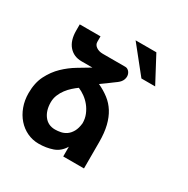

<svg xmlns="http://www.w3.org/2000/svg" viewBox="-191 -1032 1185 1210"><g transform="rotate(30 401.5 -427.0)"><path d="M391 -508Q434 -488 468.5 -461.5Q503 -435 526.5 -397.5Q550 -360 562.5 -309.5Q575 -259 575 -192V0H424V-71Q396 -24 349.5 -8Q303 8 249 8Q204 8 165 -10.5Q126 -29 97 -62Q68 -95 51.5 -140Q35 -185 35 -237Q35 -312 62.5 -366Q90 -420 130.5 -459Q171 -498 218 -526Q265 -554 303 -577H224Q167 -577 132.5 -616.5Q98 -656 98 -728V-773H249V-733Q249 -712 268.5 -698.5Q288 -685 316 -685H480Q494 -685 505 -674.5Q516 -664 519.5 -648Q523 -632 516 -613.5Q509 -595 488 -579Q479 -573 463.5 -561Q448 -549 432 -537.5Q416 -526 404 -517.5Q392 -509 391 -508ZM294 -121Q314 -121 335.5 -125.5Q357 -130 375.5 -143Q394 -156 407.5 -180Q421 -204 425 -242Q425 -276 413 -305Q401 -334 382.5 -357Q364 -380 340.5 -397Q317 -414 293 -424Q276 -412 257 -395Q238 -378 222 -357Q206 -336 195.5 -310.5Q185 -285 185 -257Q185 -197 214 -159Q243 -121 294 -121ZM604 -862 705 -672H605L453 -862Z"/></g></svg>

Font: Montserrat_am3
Style: Bold
Weight: 700
Designer: Julieta Ulanovsky
Foundry: Julieta Ulanovsky. Armenina letters added by Vahan Hovhannisyan
Version: Version 2.001